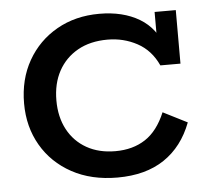

<svg xmlns="http://www.w3.org/2000/svg" viewBox="-47 -644 766 704"><g transform="rotate(-5 336.5 -292.0)"><path d="M358 10Q262 10 190.5 -29Q119 -68 79.5 -136Q40 -204 40 -290Q40 -379 79 -447.5Q118 -516 186.5 -555Q255 -594 343 -594Q430 -594 490.5 -558Q551 -522 575 -447L546 -466V-583H624V-386H550Q524 -443 474 -470Q424 -497 365 -497Q301 -497 255 -471Q209 -445 184 -399Q159 -353 159 -291Q159 -230 183.5 -184Q208 -138 253 -112.5Q298 -87 359 -87Q423 -87 469 -117Q515 -147 543 -214L632 -169Q599 -82 530.5 -36Q462 10 358 10Z"/></g></svg>

Font: Rokkitt SemiBold
Style: Regular
Weight: 600
Designer: Vernon Adams
Foundry: Vernon Adams
Version: Version 3.103